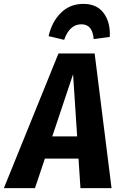

<svg xmlns="http://www.w3.org/2000/svg" viewBox="-68 -968 621 988"><path d="M346 0 336 -152H163L112 0H-48L233 -693H419L506 0ZM201 -266H329L308 -586ZM182 -782Q199 -856 245.5 -902Q292 -948 361 -948Q431 -948 466 -900Q501 -852 497 -778L414 -767Q408 -843 351 -843Q290 -843 262 -763Z"/></svg>

Font: Fira Sans Condensed
Style: Bold Italic
Weight: 700
Width: 3
Italic angle: -8°
Designer: Carrois Corporate & Edenspiekermann AG
Foundry: Carrois Corporate GbR & Edenspiekermann AG
Version: Version 4.203